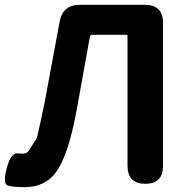

<svg xmlns="http://www.w3.org/2000/svg" viewBox="-29 -761 786 795"><path d="M72 14Q22 14 2 6.5Q-18 -1 -1 -65Q16 -130 46 -126Q51 -125 67 -125Q83 -125 92 -140Q101 -155 122 -187Q126 -194 142 -271Q150 -307 157 -343L218 -672Q231 -741 302 -741H571Q646 -741 646 -666V-75Q646 0 573 0Q499 0 499 -75V-612Q499 -617 494 -617H354Q345 -617 343 -608L286 -292Q252 -115 203 -48Q158 14 72 14Z"/></svg>

Font: Resource Han Rounded JP
Style: Bold
Weight: 700
Designer: Cyano Hao (round all glyphs); Ryoko NISHIZUKA 西塚涼子 (kana, bopomofo & ideographs); Paul D. Hunt (Latin, Greek & Cyrillic)
Foundry: Cyano Hao
Version: 0.990